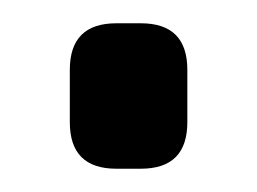

<svg xmlns="http://www.w3.org/2000/svg" viewBox="-20 -45 221 165"><path d="M101 100H80Q40 100 40 60V15Q40 -25 80 -25H101Q141 -25 141 15V60Q141 100 101 100Z"/></svg>

Font: ZCOOL QingKe HuangYou
Style: Regular
Weight: 400
Version: Version 1.000